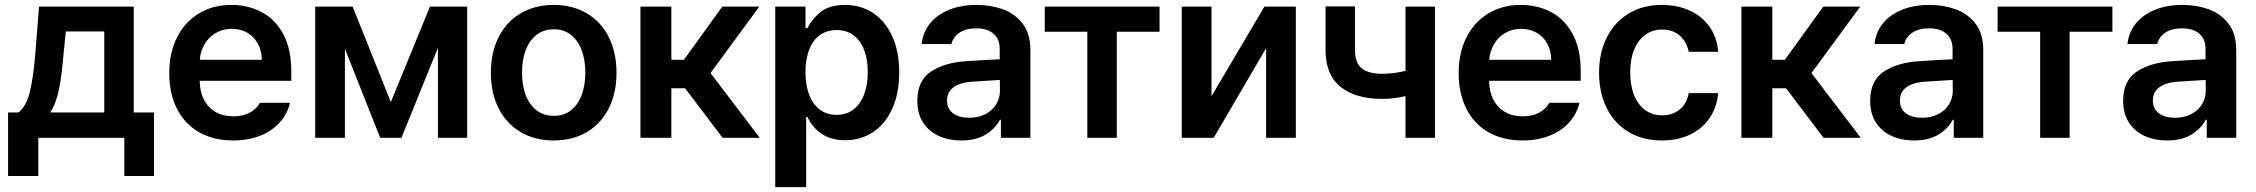

<svg xmlns="http://www.w3.org/2000/svg" viewBox="-20 -557 9116 776"><path d="M12.7 -102.5H54.7Q85.9 -126.5 100.3 -184.3Q114.7 -242.2 123 -343.8L137.7 -530.3H520.5V-102.5H602.5V154.3H482.4V0H134.8V154.3H12.7ZM401.4 -102.5V-429.7H246.1L237.3 -343.8Q230 -252 218 -194.3Q206.1 -136.7 182.6 -102.5Z M664.1 -261.7Q664.1 -343.3 695.3 -405.5Q726.6 -467.8 783.4 -502.4Q840.3 -537.1 915 -537.1Q982.4 -537.1 1037.4 -508.3Q1092.3 -479.5 1124.8 -419.2Q1157.2 -358.9 1157.2 -269.5V-230.5H787.1Q787.6 -186 804.7 -153.6Q821.8 -121.1 852.1 -104Q882.3 -86.9 922.9 -86.9Q962.4 -86.9 990.2 -102.1Q1018.1 -117.2 1030.3 -141.6H1152.3Q1141.1 -95.7 1109.9 -61.3Q1078.6 -26.9 1030.5 -8.1Q982.4 10.7 921.9 10.7Q842.8 10.7 784.4 -22.7Q726.1 -56.2 695.1 -117.7Q664.1 -179.2 664.1 -261.7ZM1038.1 -315.4Q1037.6 -351.6 1022.5 -379.9Q1007.3 -408.2 980 -424.3Q952.6 -440.4 917 -440.4Q880.4 -440.4 851.8 -423.6Q823.2 -406.7 806.6 -378.2Q790 -349.6 787.6 -315.4Z M1717.8 -530.3H1868.2V0H1750V-363.8L1602.5 0H1516.6L1374 -359.9V0H1253.9V-530.3H1405.3L1559.6 -144.5Z M1963.9 -262.7Q1963.9 -344.7 1995.1 -406.7Q2026.4 -468.8 2084 -502.9Q2141.6 -537.1 2217.8 -537.1Q2294.4 -537.1 2352.1 -502.9Q2409.7 -468.8 2440.7 -406.7Q2471.7 -344.7 2471.7 -262.7Q2471.7 -181.2 2440.4 -119.1Q2409.2 -57.1 2351.8 -23.2Q2294.4 10.7 2217.8 10.7Q2141.6 10.7 2084 -23.4Q2026.4 -57.6 1995.1 -119.4Q1963.9 -181.2 1963.9 -262.7ZM2345.7 -263.7Q2345.7 -313 2331.3 -352.8Q2316.9 -392.6 2288.3 -415.5Q2259.8 -438.5 2218.8 -438.5Q2176.8 -438.5 2147.7 -415.5Q2118.7 -392.6 2104.2 -353Q2089.8 -313.5 2089.8 -263.7Q2089.8 -213.9 2104.2 -174.3Q2118.7 -134.8 2147.7 -111.8Q2176.8 -88.9 2218.8 -88.9Q2259.8 -88.9 2288.3 -111.8Q2316.9 -134.8 2331.3 -174.3Q2345.7 -213.9 2345.7 -263.7Z M2568.4 -530.3H2693.4V-315.4H2744.1L2899.4 -530.3H3048.8L2851.6 -261.7L3050.8 0H2900.4L2749 -200.2H2693.4V0H2568.4Z M3113.3 -530.3H3235.4V-443.4H3243.2Q3263.2 -482.4 3298.3 -509.8Q3333.5 -537.1 3395.5 -537.1Q3457.5 -537.1 3507.1 -505.4Q3556.6 -473.6 3585.4 -412.1Q3614.3 -350.6 3614.3 -264.6Q3614.3 -179.2 3585.9 -117.2Q3557.6 -55.2 3508.1 -22.7Q3458.5 9.8 3395.5 9.8Q3290 9.8 3243.2 -84H3238.3V199.2H3113.3ZM3361.3 -92.8Q3401.4 -92.8 3429.7 -114.7Q3458 -136.7 3472.7 -175.8Q3487.3 -214.8 3487.3 -265.6Q3487.3 -315.4 3472.9 -354Q3458.5 -392.6 3430.2 -414.1Q3401.9 -435.5 3361.3 -435.5Q3321.3 -435.5 3293 -414.6Q3264.6 -393.6 3250 -355.2Q3235.4 -316.9 3235.4 -265.6Q3235.4 -213.9 3250 -174.8Q3264.6 -135.7 3293 -114.3Q3321.3 -92.8 3361.3 -92.8Z M3884.8 -309.6Q3969.2 -315.4 4020.5 -317.4V-359.4Q4020.5 -398.9 3995.6 -420.7Q3970.7 -442.4 3924.8 -442.4Q3884.3 -442.4 3858.4 -425.3Q3832.5 -408.2 3825.2 -378.9H3705.1Q3709.5 -424.3 3737.3 -460.2Q3765.1 -496.1 3814 -516.6Q3862.8 -537.1 3927.7 -537.1Q3983.4 -537.1 4032.5 -519.8Q4081.5 -502.4 4113 -461.7Q4144.5 -420.9 4144.5 -354.5V0H4025.4V-73.2H4021.5Q4002 -36.1 3962.9 -12.7Q3923.8 10.7 3865.2 10.7Q3814 10.7 3773.7 -7.8Q3733.4 -26.4 3710.4 -62.5Q3687.5 -98.6 3687.5 -149.4Q3687.5 -231.4 3742.9 -267.8Q3798.3 -304.2 3884.8 -309.6ZM3897.5 -81.1Q3934.1 -81.1 3962.4 -95.7Q3990.7 -110.4 4006.1 -135.5Q4021.5 -160.6 4021.5 -190.4L4021 -233.9L3904.3 -226.6Q3858.4 -222.7 3833 -203.6Q3807.6 -184.6 3807.6 -150.4Q3807.6 -116.7 3832 -98.9Q3856.4 -81.1 3897.5 -81.1Z M4202.6 -530.3H4666.5V-428.7H4493.7V0H4374.5V-428.7H4202.6Z M5090.3 -530.3H5217.3V0H5097.2V-362.3L4885.3 0H4756.3V-530.3H4876.5V-168Z M5779.8 0H5660.6V-168.5Q5611.8 -157.2 5566.9 -157.2Q5458 -157.2 5397.7 -206.3Q5337.4 -255.4 5337.4 -354.5V-531.2H5456.5V-354.5Q5456.5 -303.2 5483.4 -281Q5510.3 -258.8 5566.9 -258.8Q5611.3 -258.8 5660.6 -270.5V-530.3H5779.8Z M5875.5 -261.7Q5875.5 -343.3 5906.7 -405.5Q5938 -467.8 5994.9 -502.4Q6051.8 -537.1 6126.5 -537.1Q6193.8 -537.1 6248.8 -508.3Q6303.7 -479.5 6336.2 -419.2Q6368.7 -358.9 6368.7 -269.5V-230.5H5998.5Q5999 -186 6016.1 -153.6Q6033.2 -121.1 6063.5 -104Q6093.8 -86.9 6134.3 -86.9Q6173.8 -86.9 6201.7 -102.1Q6229.5 -117.2 6241.7 -141.6H6363.8Q6352.5 -95.7 6321.3 -61.3Q6290 -26.9 6241.9 -8.1Q6193.8 10.7 6133.3 10.7Q6054.2 10.7 5995.8 -22.7Q5937.5 -56.2 5906.5 -117.7Q5875.5 -179.2 5875.5 -261.7ZM6249.5 -315.4Q6249 -351.6 6233.9 -379.9Q6218.8 -408.2 6191.4 -424.3Q6164.1 -440.4 6128.4 -440.4Q6091.8 -440.4 6063.2 -423.6Q6034.7 -406.7 6018.1 -378.2Q6001.5 -349.6 5999 -315.4Z M6442.9 -262.7Q6442.9 -343.3 6474.1 -405.5Q6505.4 -467.8 6562.7 -502.4Q6620.1 -537.1 6696.8 -537.1Q6760.7 -537.1 6810.8 -513.7Q6860.8 -490.2 6890.4 -447.3Q6919.9 -404.3 6924.3 -347.7H6805.2Q6797.4 -387.7 6769.5 -412.6Q6741.7 -437.5 6697.8 -437.5Q6659.2 -437.5 6630.1 -416.7Q6601.1 -396 6585 -357.2Q6568.8 -318.4 6568.8 -265.6Q6568.8 -211.4 6584.7 -172.1Q6600.6 -132.8 6629.6 -111.8Q6658.7 -90.8 6697.8 -90.8Q6739.7 -90.8 6768.6 -114.3Q6797.4 -137.7 6805.2 -180.7H6924.3Q6919.4 -124.5 6890.4 -81.1Q6861.3 -37.6 6811.5 -13.4Q6761.7 10.7 6696.8 10.7Q6619.1 10.7 6561.8 -23.9Q6504.4 -58.6 6473.6 -120.6Q6442.9 -182.6 6442.9 -262.7Z M7018.1 -530.3H7143.1V-315.4H7193.8L7349.1 -530.3H7498.5L7301.3 -261.7L7500.5 0H7350.1L7198.7 -200.2H7143.1V0H7018.1Z M7735.8 -309.6Q7820.3 -315.4 7871.6 -317.4V-359.4Q7871.6 -398.9 7846.7 -420.7Q7821.8 -442.4 7775.9 -442.4Q7735.4 -442.4 7709.5 -425.3Q7683.6 -408.2 7676.3 -378.9H7556.2Q7560.5 -424.3 7588.4 -460.2Q7616.2 -496.1 7665 -516.6Q7713.9 -537.1 7778.8 -537.1Q7834.5 -537.1 7883.5 -519.8Q7932.6 -502.4 7964.1 -461.7Q7995.6 -420.9 7995.6 -354.5V0H7876.5V-73.2H7872.6Q7853 -36.1 7814 -12.7Q7774.9 10.7 7716.3 10.7Q7665 10.7 7624.8 -7.8Q7584.5 -26.4 7561.5 -62.5Q7538.6 -98.6 7538.6 -149.4Q7538.6 -231.4 7594 -267.8Q7649.4 -304.2 7735.8 -309.6ZM7748.5 -81.1Q7785.2 -81.1 7813.5 -95.7Q7841.8 -110.4 7857.2 -135.5Q7872.6 -160.6 7872.6 -190.4L7872.1 -233.9L7755.4 -226.6Q7709.5 -222.7 7684.1 -203.6Q7658.7 -184.6 7658.7 -150.4Q7658.7 -116.7 7683.1 -98.9Q7707.5 -81.1 7748.5 -81.1Z M8053.7 -530.3H8517.6V-428.7H8344.7V0H8225.6V-428.7H8053.7Z M8758.3 -309.6Q8842.8 -315.4 8894 -317.4V-359.4Q8894 -398.9 8869.1 -420.7Q8844.2 -442.4 8798.3 -442.4Q8757.8 -442.4 8731.9 -425.3Q8706.1 -408.2 8698.7 -378.9H8578.6Q8583 -424.3 8610.8 -460.2Q8638.7 -496.1 8687.5 -516.6Q8736.3 -537.1 8801.3 -537.1Q8856.9 -537.1 8906 -519.8Q8955.1 -502.4 8986.6 -461.7Q9018.1 -420.9 9018.1 -354.5V0H8898.9V-73.2H8895Q8875.5 -36.1 8836.4 -12.7Q8797.4 10.7 8738.8 10.7Q8687.5 10.7 8647.2 -7.8Q8606.9 -26.4 8584 -62.5Q8561 -98.6 8561 -149.4Q8561 -231.4 8616.5 -267.8Q8671.9 -304.2 8758.3 -309.6ZM8771 -81.1Q8807.6 -81.1 8835.9 -95.7Q8864.3 -110.4 8879.6 -135.5Q8895 -160.6 8895 -190.4L8894.5 -233.9L8777.8 -226.6Q8731.9 -222.7 8706.5 -203.6Q8681.2 -184.6 8681.2 -150.4Q8681.2 -116.7 8705.6 -98.9Q8730 -81.1 8771 -81.1Z"/></svg>

Font: Pretendard SemiBold
Style: Regular
Weight: 600
Designer: Base glyphs from Inter by Rasmus Andersson; Hangeul glyphs from Noto Sans CJK(Source Han Sans) by Jang Soo-young and Kan
Foundry: Kil Hyung-jin
Version: Version 1.309